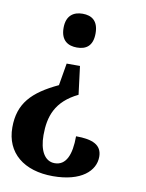

<svg xmlns="http://www.w3.org/2000/svg" viewBox="-92 -599 648 851"><g transform="rotate(10 232.0 -174.0)"><path d="M211 -540C172 -540 138 -521 138 -464C138 -406 172 -388 211 -388C251 -388 282 -406 282 -464C282 -521 251 -540 211 -540ZM239 -310H179L162 -210C47 -156 -9 -98 -9 10C-9 125 75 192 205 192C333 192 393 135 393 72C393 18 350 0 276 0C276 84 254 134 203 134C157 134 133 87 133 20C133 -64 156 -135 255 -183Z"/></g></svg>

Font: Noto Serif Devanagari Condensed
Style: Bold
Weight: 700
Width: 3
Designer: Universal Thirst, Indian Type Foundry and the Monotype Design Team
Foundry: Monotype Imaging Inc.
Version: Version 2.004